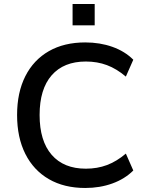

<svg xmlns="http://www.w3.org/2000/svg" viewBox="-20 -925 731 955"><path d="M404 10Q299 10 223 -34Q147 -78 106 -159.5Q65 -241 65 -353Q65 -465 106 -546Q147 -627 223 -670.5Q299 -714 404 -714Q477 -714 539 -692Q601 -670 643 -628L606 -544Q560 -583 512 -601Q464 -619 407 -619Q297 -619 237 -550.5Q177 -482 177 -353Q177 -224 237 -155Q297 -86 407 -86Q464 -86 512 -104Q560 -122 606 -161L643 -77Q601 -35 539 -12.5Q477 10 404 10ZM341 -799V-905H451V-799Z"/></svg>

Font: NunitoSans_10ptSemiBold
Style: Regular
Weight: 600
Designer: Vernon Adams
Foundry: Vernon Adams
Version: Version 3.101;gftools[0.9.27]